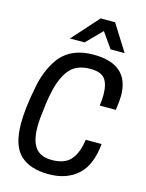

<svg xmlns="http://www.w3.org/2000/svg" viewBox="-148 -1113 926 1214"><g transform="rotate(15 315.0 -506.5)"><path d="M559 -852ZM559 -852H467L396 -953L297 -852H201L356 -1025H450ZM292 12Q169 12 105 -49Q41 -110 41 -255Q41 -352 68 -488Q91 -619 158 -704Q232 -792 372 -792Q607 -792 607 -585Q607 -554 598 -491H493Q498 -530 498 -562Q498 -632 472 -666Q446 -700 376 -700Q327 -700 292 -684Q190 -640 161 -413L158 -389Q147 -310 147 -262Q147 -168 181 -124Q215 -80 288 -80Q374 -80 413 -127Q452 -174 463 -259H567Q554 -118 481.5 -53Q409 12 292 12Z"/></g></svg>

Font: Tanohe Sans Medium
Style: Italic
Weight: 500
Designer: Village Type and Design LLC & Cristiano Sobral
Foundry: Cooper Hewitt Smithsonian Design Museum
Version: Version 1.00;September 29, 2021;FontCreator 13.0.0.2655 64-b